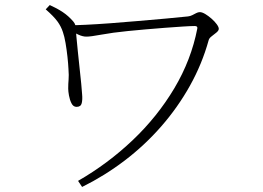

<svg xmlns="http://www.w3.org/2000/svg" viewBox="-20 -720 1040 760"><path d="M289 -4Q407 -72 505 -165Q603 -258 670 -370.5Q737 -483 761 -607Q762 -612 759.5 -614.5Q757 -617 751 -617Q736 -617 704.5 -615Q673 -613 633.5 -610Q594 -607 554.5 -603.5Q515 -600 485 -597Q425 -591 382 -583Q339 -575 322 -575Q307 -575 290 -583Q273 -591 259 -599V-620Q279 -620 321 -622Q363 -624 417 -628Q471 -632 528 -637Q585 -642 636.5 -646.5Q688 -651 724 -655Q733 -656 741 -660Q749 -664 756.5 -668Q764 -672 771 -672Q780 -672 792.5 -664.5Q805 -657 817.5 -646Q830 -635 838 -624Q846 -613 846 -606Q846 -599 837 -591.5Q828 -584 818 -576.5Q808 -569 806 -561Q780 -467 732 -381Q684 -295 618.5 -220Q553 -145 473.5 -84.5Q394 -24 305 20ZM283 -297Q270 -297 263 -311Q256 -325 253 -342Q250 -359 250 -369Q250 -389 251.5 -405Q253 -421 251 -447Q250 -468 247 -495.5Q244 -523 239.5 -549.5Q235 -576 229 -593Q222 -615 207.5 -635Q193 -655 161 -683L177 -700Q206 -687 228.5 -672Q251 -657 270 -635Q276 -628 278 -621Q280 -614 280 -605Q280 -598 282.5 -574Q285 -550 288 -517.5Q291 -485 295 -451Q299 -417 301.5 -389Q304 -361 305 -347Q307 -326 303.5 -311.5Q300 -297 283 -297Z"/></svg>

Font: Noto Serif KR ExtraLight
Style: Regular
Weight: 200
Designer: Ryoko NISHIZUKA 西塚涼子 (kana & ideographs); Frank Grießhammer (Latin, Greek & Cyrillic); Wenlong ZHANG 张文龙 (bopomofo); San
Foundry: Adobe
Version: Version 2.002-H1;hotconv 1.1.0;makeotfexe 2.6.0